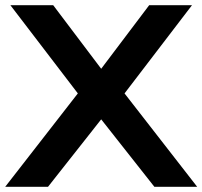

<svg xmlns="http://www.w3.org/2000/svg" viewBox="-20 -720 780 740"><path d="M740 0H575L370 -260L165 0H0L280 -360L20 -700H185L370 -455L555 -700H720L460 -360Z"/></svg>

Font: Squares Bold
Style: Regular
Weight: 400
Designer: Typetype
Foundry: Typetype
Version: Version 001.000